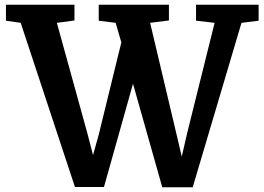

<svg xmlns="http://www.w3.org/2000/svg" viewBox="-20 -778 1111 807"><path d="M5 -691V-758H293V-692L219 -682L348 -215L371 -126L395 -212L490 -600L466 -682L395 -691V-758H690V-692L611 -682L723 -209L744 -120L767 -220L882 -682L804 -691V-758H1067V-691L995 -682L790 9H662L539 -426L417 8H295L67 -682Z"/></svg>

Font: Martel ExtraBold
Style: Regular
Weight: 800
Designer: Dan Reynolds
Foundry: Dan Reynolds
Version: Version 1.001; ttfautohint (v1.1) -l 5 -r 5 -G 72 -x 0 -D la